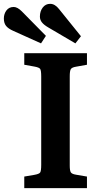

<svg xmlns="http://www.w3.org/2000/svg" viewBox="-81 -976 516 996"><path d="M310.1 -751 168.9 -834Q147 -846.7 136.5 -859.9Q126 -873 126 -890.1Q126 -917.5 140.6 -936.8Q155.3 -956.1 179.2 -956.1Q204.1 -956.1 225.1 -929.2L338.9 -788.1ZM131.8 -751 -12.2 -815.9Q-38.6 -827.6 -49.8 -842Q-61 -856.4 -61 -879.9Q-61 -903.8 -47.6 -921.9Q-34.2 -939.9 -9.8 -939.9Q9.3 -939.9 32.2 -917L157.2 -790ZM44.9 0V-60.1L96.2 -68.8Q122.1 -73.2 127.4 -81.3Q132.8 -89.4 132.8 -121.1V-579.1Q132.8 -610.4 127.4 -618.4Q122.1 -626.5 96.2 -630.9L44.9 -640.1V-700.2H370.1V-640.1L313 -629.9Q292 -626.5 286.4 -617.4Q280.8 -608.4 280.8 -580.1V-117.2Q280.8 -90.8 286.4 -82Q292 -73.2 313 -69.8L370.1 -60.1V0Z"/></svg>

Font: Literata Book
Style: Bold
Weight: 700
Designer: Latin by Veronika Burian and Jose Scaglione. Greek by Irene Vlachou. Cyrillic by Vera Evstafieva
Foundry: TypeTogether
Version: Version 2.003;PS 002.003;hotconv 1.0.88;makeotf.lib2.5.64775